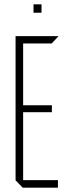

<svg xmlns="http://www.w3.org/2000/svg" viewBox="-20 -868 308 888"><path d="M85 0 52 -34V-35H248V0ZM52 -35V-701H87V-35ZM87 -349V-381H220V-349ZM87 -667V-701H250V-700L219 -667ZM135 -809V-848H172V-809Z"/></svg>

Font: Foldit ExtraLight
Style: Regular
Weight: 250
Version: Version 1.003